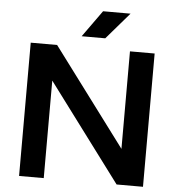

<svg xmlns="http://www.w3.org/2000/svg" viewBox="-61 -1005 980 1062"><g transform="rotate(5 428.5 -474.0)"><path d="M84.5 0V-740H231L662.5 -162.5H635.5V-740H772.5V0H626L194.5 -577.5H221.5V0ZM362 -800 468 -948H620.5L493 -800Z"/></g></svg>

Font: Encode Sans SC Expanded SemiBold
Style: Regular
Weight: 600
Width: 7
Designer: Multiple Designers
Foundry: Impallari Type
Version: Version 3.002